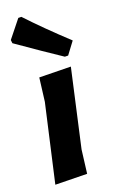

<svg xmlns="http://www.w3.org/2000/svg" viewBox="-116 -780 489 830"><g transform="rotate(-15 129.0 -365.5)"><path d="M70 -735Q149 -664 258 -579L222 -521L207 -520Q128 -563 3 -635L0 -650L56 -734ZM221 -472 173 -114 169 -6 24 4 73 -354 77 -462Z"/></g></svg>

Font: Alegreya Sans ExtraBold
Style: Italic
Weight: 800
Italic angle: -7°
Designer: Juan Pablo del Peral
Foundry: Huerta Tipografica
Version: Version 2.007